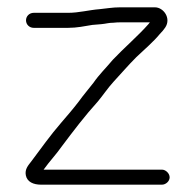

<svg xmlns="http://www.w3.org/2000/svg" viewBox="-20 -503 532 524"><path d="M72 -427H166C189.9 -427 210.3 -431.4 232 -435L256 -437C270 -438.2 275.9 -441 290 -441C296 -441.7 301.7 -442 307 -442H389C387.7 -440 386.3 -438.3 385 -437C358.4 -406.6 316.6 -370.4 288 -340C269.1 -317.3 251 -300.2 235 -277C221.3 -259.2 208.3 -244.6 195 -226C179.1 -205.3 162.6 -186.1 146.5 -167.5C117.6 -134.2 91.8 -97.7 65 -62C57.6 -52.2 47.1 -41.5 50.5 -24.5C54.1 -6.6 71 1 92 1H422C432.5 1 443 -8.4 443 -19C443 -29.5 432.5 -40 422 -40H99C115.1 -62.6 133.3 -81.5 149 -104C179.7 -144.9 212.2 -187.7 247 -226C260.8 -242.5 274.8 -263.5 290 -280C311.1 -302.6 328.5 -323.5 352 -347C372.4 -366.3 400.6 -390.8 416 -410C422 -416 427 -422 431 -428C447.9 -453.4 426 -483 403 -483H307C286.4 -483 271 -479.7 252 -478C222.4 -475.7 195.4 -468 166 -468H72C60.3 -468 51 -459 51 -447.5C51 -436 60.3 -427 72 -427Z"/></svg>

Font: HoneyBee
Style: SeLit
Weight: 300
Foundry: Cannot Into Space Fonts
Version: Version 0.89